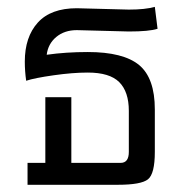

<svg xmlns="http://www.w3.org/2000/svg" viewBox="-20 -543 528 548"><path d="M429.7 -460.9Q406.2 -453.1 347.7 -453.1L199.2 -457Q164.1 -457 140.6 -437.5Q117.2 -418 113.3 -386.7Q168 -394.5 230.5 -394.5Q332 -394.5 377 -357.4Q421.9 -320.3 421.9 -230.5V-109.4Q421.9 -46.9 402.3 -31.2Q382.8 -15.6 316.4 -15.6H58.6V-78.1H109.4V-265.6H183.6V-78.1H324.2Q347.7 -78.1 347.7 -109.4V-226.6Q347.7 -281.2 320.3 -308.6Q293 -335.9 230.5 -335.9Q187.5 -335.9 132.8 -328.1Q78.1 -320.3 54.7 -312.5Q50.8 -339.8 50.8 -367.2Q50.8 -437.5 87.9 -478.5Q125 -519.5 199.2 -519.5L347.7 -515.6Q394.5 -515.6 421.9 -523.4Z"/></svg>

Font: 和音 by 宁静之雨，公众号njzyshare
Style: Regular
Weight: 400
Designer: Steve Matteson
Foundry: Ascender Corporation
Version: Version 6.00;June 8, 2018;FontCreator 11.0.0.2388 32-bit